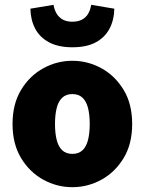

<svg xmlns="http://www.w3.org/2000/svg" viewBox="-20 -764 600 796"><path d="M280 12Q216 12 159.5 -19Q103 -50 67.5 -108.5Q32 -167 32 -250Q32 -333 67.5 -391.5Q103 -450 159.5 -481Q216 -512 280 -512Q344 -512 400.5 -481Q457 -450 492.5 -391.5Q528 -333 528 -250Q528 -167 492.5 -108.5Q457 -50 400.5 -19Q344 12 280 12ZM280 -126Q306 -126 322 -141Q338 -156 345 -184Q352 -212 352 -250Q352 -288 345 -316Q338 -344 322 -359Q306 -374 280 -374Q254 -374 238 -359Q222 -344 215 -316Q208 -288 208 -250Q208 -212 215 -184Q222 -156 238 -141Q254 -126 280 -126ZM280 -568Q222 -568 183.5 -588.5Q145 -609 126 -645Q107 -681 106 -728L202 -744Q205 -724 214.5 -708Q224 -692 240 -683Q256 -674 280 -674Q304 -674 320.5 -683Q337 -692 346 -708Q355 -724 358 -744L454 -728Q453 -681 434 -645Q415 -609 377 -588.5Q339 -568 280 -568Z"/></svg>

Font: Source Sans 3 ExtraLight Black
Style: Regular
Weight: 900
Version: Version 3.052;hotconv 1.1.0;makeotfexe 2.6.0